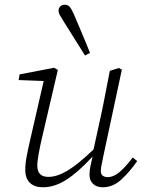

<svg xmlns="http://www.w3.org/2000/svg" viewBox="-20 -781 608 813"><path d="M161 12Q127 12 107 -6.5Q87 -25 87 -62Q87 -88 93 -119.5Q99 -151 106 -181L165 -438L59 -442L63 -466L209 -494L225 -485L157 -194Q150 -164 144 -131.5Q138 -99 138 -79Q138 -32 185 -32Q221 -32 265 -58Q309 -84 376 -148L405 -280Q416 -330 425.5 -380.5Q435 -431 445 -481L483 -493L496 -486L418 -122Q415 -105 411 -87.5Q407 -70 407 -57Q407 -31 437 -31Q460 -31 485 -51.5Q510 -72 542 -114L561 -99Q529 -53 493.5 -20.5Q458 12 415 12Q390 12 374.5 -2Q359 -16 359 -41Q359 -58 362.5 -75.5Q366 -93 372 -118Q310 -51 260.5 -19.5Q211 12 161 12ZM361 -557 340 -546Q293 -621 249 -691Q239 -708 233.5 -717Q228 -726 228 -736Q228 -747 235.5 -754Q243 -761 254 -761Q268 -761 276 -751Q284 -741 294 -718Q309 -682 327 -640Q345 -598 361 -557Z"/></svg>

Font: Source Serif 4 SmText Light
Style: Italic
Weight: 300
Italic angle: -12°
Designer: Frank Grießhammer
Foundry: Adobe
Version: Version 4.005;hotconv 1.1.0;makeotfexe 2.6.0